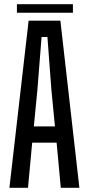

<svg xmlns="http://www.w3.org/2000/svg" viewBox="-20 -899 420 919"><path d="M25 0 117 -800H269L360 0H271L251 -216H134L114 0ZM142 -294H243L226 -469L207 -722H179L159 -469ZM61 -838V-879H329V-838Z"/></svg>

Font: Big Shoulders Display SemiBold
Style: Regular
Weight: 600
Designer: Patric King
Foundry: XO Type Co
Version: Version 1.000; ttfautohint (v1.8.2)